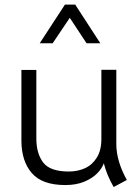

<svg xmlns="http://www.w3.org/2000/svg" viewBox="-20 -770 591 810"><path d="M459.5 19Q430.2 -32.2 418 -81.1Q410.6 -60.1 390.4 -39.1Q370.1 -18.1 335.9 -3.7Q301.8 10.7 255.4 10.7Q157.7 10.7 114 -40Q70.3 -90.8 70.3 -177.2V-475.1H133.3V-186Q133.3 -122.1 162.4 -84.2Q191.4 -46.4 270.5 -46.4Q307.6 -46.4 338.4 -60.3Q369.1 -74.2 388.4 -105Q407.7 -135.7 407.7 -184.1V-475.6H470.7V-161.1Q471.2 -89.8 515.1 -10.7ZM253.9 -750.5H297.4L403.3 -587.4H345.2L274.4 -694.8L202.1 -587.4H147.5Z"/></svg>

Font: Selawik Semilight
Style: Regular
Weight: 300
Designer: Aaron Bell
Foundry: Microsoft Corporation
Version: Version 1.01